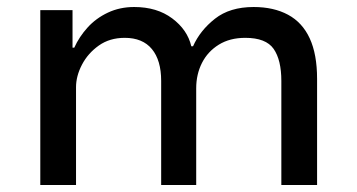

<svg xmlns="http://www.w3.org/2000/svg" viewBox="-20 -528 1019 548"><path d="M95 0V-499H187V-392H192Q206 -423 230 -449.5Q254 -476 288 -492Q322 -508 363 -508Q428 -508 471.5 -475.5Q515 -443 526 -396H531Q551 -441 593.5 -474.5Q636 -508 704 -508Q761 -508 802 -486Q843 -464 864 -418.5Q885 -373 885 -303V0H783V-297Q783 -357 761 -388.5Q739 -420 680 -420Q636 -420 604.5 -400.5Q573 -381 556.5 -348.5Q540 -316 540 -276V0H440V-297Q440 -356 413.5 -388Q387 -420 336 -420Q293 -420 262 -398Q231 -376 214 -343.5Q197 -311 197 -279V0Z"/></svg>

Font: Nunito Sans 12pt ExtraLight 6pt Medium
Style: Regular
Weight: 500
Version: Version 3.101;gftools[0.9.27]